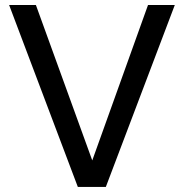

<svg xmlns="http://www.w3.org/2000/svg" viewBox="-20 -740 728 760"><path d="M288.1 0 16.1 -720.2H122.1L345.2 -105L565.9 -720.2H671.9L398.9 0Z"/></svg>

Font: Aspekta 450
Style: Regular
Weight: 450
Designer: Ivo Dolenc
Version: Version 2.000